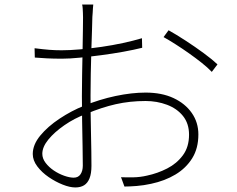

<svg xmlns="http://www.w3.org/2000/svg" viewBox="-20 -808 1040 844"><path d="M390 -788Q389 -780 388.5 -771.5Q388 -763 387.5 -753.5Q387 -744 386 -733Q386 -717 384.5 -677.5Q383 -638 381.5 -586.5Q380 -535 379 -483Q378 -431 378 -388Q378 -351 378.5 -307.5Q379 -264 380 -221Q381 -178 381.5 -141Q382 -104 382 -79Q382 -45 373.5 -24Q365 -3 349.5 6.5Q334 16 311 16Q287 16 255.5 3.5Q224 -9 194 -29.5Q164 -50 144 -76.5Q124 -103 124 -131Q124 -172 157 -212Q190 -252 242 -286.5Q294 -321 349 -343Q417 -371 488 -386Q559 -401 620 -401Q691 -401 742.5 -377Q794 -353 823 -311.5Q852 -270 852 -217Q852 -156 825 -112.5Q798 -69 751.5 -41Q705 -13 644 0Q612 7 581 9.5Q550 12 527 12L512 -29Q536 -28 566 -28.5Q596 -29 626 -36Q673 -46 715 -67.5Q757 -89 784 -125.5Q811 -162 811 -216Q811 -265 784.5 -298Q758 -331 714 -347.5Q670 -364 620 -364Q551 -364 489 -350Q427 -336 358 -307Q307 -288 263 -257.5Q219 -227 192.5 -194.5Q166 -162 166 -132Q166 -111 180.5 -92Q195 -73 216.5 -58.5Q238 -44 262 -35.5Q286 -27 304 -27Q324 -27 334 -42Q344 -57 344 -80Q344 -112 343 -164Q342 -216 341 -275Q340 -334 340 -385Q340 -429 341 -482.5Q342 -536 343 -588Q344 -640 344.5 -679Q345 -718 345 -731Q345 -741 344.5 -751Q344 -761 343.5 -771Q343 -781 341 -788ZM721 -675Q755 -656 796.5 -629Q838 -602 876 -574Q914 -546 936 -525L911 -492Q893 -511 866.5 -532Q840 -553 811 -573.5Q782 -594 753 -612.5Q724 -631 699 -645ZM132 -596Q171 -591 197 -589Q223 -587 251 -587Q287 -587 332.5 -591Q378 -595 426.5 -602Q475 -609 521 -619Q567 -629 604 -640L605 -598Q569 -589 522 -580.5Q475 -572 425.5 -565.5Q376 -559 331 -554.5Q286 -550 252 -550Q215 -550 186.5 -551.5Q158 -553 133 -555Z"/></svg>

Font: Noto Sans SC ExtraLight
Style: Regular
Weight: 250
Designer: Ryoko NISHIZUKA 西塚涼子 (kana, bopomofo & ideographs); Paul D. Hunt (Latin, Greek & Cyrillic); Sandoll Communications 산돌커뮤니
Foundry: Adobe
Version: Version 2.004-H2;hotconv 1.0.118;makeotfexe 2.5.65603